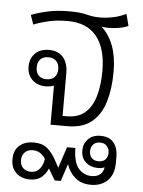

<svg xmlns="http://www.w3.org/2000/svg" viewBox="-58 -619 702 940"><g transform="rotate(5 293.5 -148.5)"><path d="M202 0V-192Q184 -185 162 -185Q120 -185 95 -210Q70 -235 70 -274Q70 -313 94.5 -338.5Q119 -364 163 -364Q208 -364 232.5 -336Q257 -308 257 -259V-48H277Q334 -48 367.5 -77.5Q401 -107 416.5 -160Q432 -213 432 -284Q432 -395 384 -454Q336 -513 241 -513Q191 -513 150.5 -504Q110 -495 75 -481L59 -527Q98 -542 143 -551.5Q188 -561 248 -561Q299 -561 331.5 -552.5Q364 -544 395 -544Q426 -544 459.5 -550.5Q493 -557 525 -573L540 -515Q521 -506 495 -501.5Q469 -497 442 -497Q425 -497 409 -500Q487 -429 487 -285Q487 -203 468 -138.5Q449 -74 405 -37Q361 0 286 0ZM163 -220Q188 -220 202 -234.5Q216 -249 216 -274Q216 -299 202 -313.5Q188 -328 163 -328Q137 -328 123.5 -313.5Q110 -299 110 -274Q110 -249 123.5 -234.5Q137 -220 163 -220ZM125 276Q83 276 57 251.5Q31 227 31 185Q31 141 57.5 117.5Q84 94 127 94Q170 94 194.5 114.5Q219 135 237 168L258 207L292 103H333Q334 174 360 203.5Q386 233 423 233Q451 233 466 220Q481 207 484 185Q469 191 452 191Q416 191 392 170Q368 149 368 112Q368 79 390 56Q412 33 451 33Q495 33 516 59.5Q537 86 537 126V156Q537 215 506 245.5Q475 276 424 276Q376 276 346 249.5Q316 223 304 185L276 270H246L213 214Q204 238 182.5 257Q161 276 125 276ZM452 158Q474 158 485.5 145Q497 132 497 112Q497 94 485.5 80Q474 66 452 66Q429 66 417.5 79.5Q406 93 406 112Q406 132 417.5 145Q429 158 452 158ZM127 238Q154 238 170 217.5Q186 197 189 169Q179 153 163.5 142.5Q148 132 127 132Q102 132 87.5 147Q73 162 73 185Q73 211 88 224.5Q103 238 127 238Z"/></g></svg>

Font: Noto Sans Thai Looped Light
Style: Regular
Weight: 300
Designer: Sasikarn Vongin, Ben Mitchell
Foundry: The Fontpad Ltd
Version: Version 1.001; ttfautohint (v1.8.4.7-5d5b)